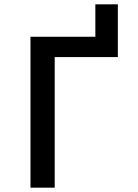

<svg xmlns="http://www.w3.org/2000/svg" viewBox="-20 -868 640 888"><path d="M121 0H233V-604H525V-848H421V-698H121Z"/></svg>

Font: IBM Mono Medium
Style: Regular
Weight: 500
Monospace: yes
Designer: Mike Abbink, Paul van der Laan, Pieter van Rosmalen
Foundry: Bold Monday
Version: Version 2.3